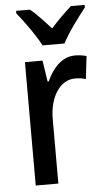

<svg xmlns="http://www.w3.org/2000/svg" viewBox="-54 -801 458 837"><g transform="rotate(-5 174.5 -383.0)"><path d="M151 -606H247C269 -651 318 -715 349 -755V-766H289C257 -737 233 -714 199 -676C168 -710 137 -744 110 -766H49V-755C84 -712 129 -649 151 -606ZM288 -550C232 -550 190 -506 164 -447H159L145 -540H68V0H167V-281C167 -382 215 -450 279 -450C297 -450 313 -448 326 -443L338 -543C321 -548 304 -550 288 -550Z"/></g></svg>

Font: Noto Sans Myanmar UI Condensed Medium
Style: Regular
Weight: 500
Width: 3
Designer: Monotype Design Team
Foundry: Monotype Imaging Inc.
Version: Version 2.103